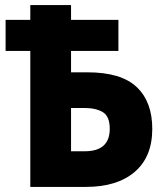

<svg xmlns="http://www.w3.org/2000/svg" viewBox="-20 -734 640 754"><path d="M99 0H318Q440 0 509 -59Q578 -118 578 -228Q578 -334 517 -392Q456 -450 323 -450H259V-534H445V-656H259V-714H99V-656H2V-534H99ZM259 -140V-310H310Q357 -310 384 -293.5Q411 -277 411 -228Q411 -140 313 -140Z"/></svg>

Font: Noto Sans Mono Extra
Style: Regular
Weight: 800
Designer: Monotype Design Team
Foundry: Monotype Imaging Inc.
Version: Version 1.900